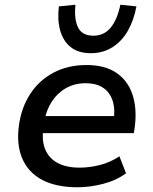

<svg xmlns="http://www.w3.org/2000/svg" viewBox="-20 -783 648 812"><path d="M308 9Q217 9 158 -22.5Q99 -54 74 -113Q49 -172 60 -252Q70 -327 107 -384.5Q144 -442 205 -475Q266 -508 346 -508Q423 -508 471.5 -475.5Q520 -443 540 -384Q560 -325 550 -246L546 -220H140L151 -292H481L460 -270Q468 -321 456.5 -356.5Q445 -392 416.5 -411.5Q388 -431 342 -431Q296 -431 259.5 -410.5Q223 -390 199.5 -354Q176 -318 168 -272L165 -251Q155 -194 170 -154.5Q185 -115 222.5 -94.5Q260 -74 317 -74Q358 -74 402 -85Q446 -96 485 -122L513 -50Q470 -19 414.5 -5Q359 9 308 9ZM364 -558Q312 -558 280 -583Q248 -608 235 -652.5Q222 -697 229 -756L299 -763Q293 -700 310.5 -666Q328 -632 375 -632Q420 -632 448 -666Q476 -700 489 -763L557 -756Q546 -697 520.5 -652.5Q495 -608 455 -583Q415 -558 364 -558Z"/></svg>

Font: Nunito Sans 7pt SemiBold
Style: Italic
Weight: 600
Italic angle: -9°
Designer: Vernon Adams
Foundry: Vernon Adams
Version: Version 3.101;gftools[0.9.27]